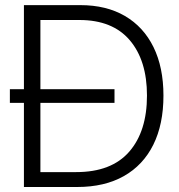

<svg xmlns="http://www.w3.org/2000/svg" viewBox="-20 -748 717 768"><path d="M288.6 0H75.7V-727.5H301.3Q405.3 -727.5 479.7 -684.1Q554.2 -640.6 594 -559.6Q633.8 -478.5 633.8 -365.7Q633.8 -251 593.3 -169.2Q552.7 -87.4 475.6 -43.7Q398.4 0 288.6 0ZM141.6 -59.6H284.7Q425.8 -59.6 496.8 -141.1Q567.9 -222.7 567.9 -365.7Q567.9 -506.3 499 -587.2Q430.2 -668 297.4 -668H141.6ZM19.5 -336.4V-391.1H438V-336.4Z"/></svg>

Font: Inter Display Light
Style: Regular
Weight: 300
Designer: Rasmus Andersson
Foundry: rsms
Version: Version 4.000;git-a52131595